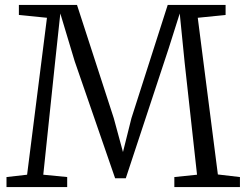

<svg xmlns="http://www.w3.org/2000/svg" viewBox="-20 -763 1005 783"><path d="M90.5 -50.5 171.5 -690.5 57 -702V-743H294L444 -281L481.5 -143L516 -281L664 -743H900V-702L786.5 -690.5L868.5 -51.5L958.5 -41V0H691V-41L783.5 -50.5L733 -508L713 -708L668 -566L493 -36H449.5L284.5 -513.5L226 -708L204.5 -508L156.5 -50.5L254 -41V0H6.5V-41Z"/></svg>

Font: Merriweather 28pt Light
Style: Regular
Weight: 300
Version: Version 2.100